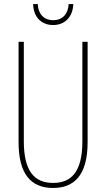

<svg xmlns="http://www.w3.org/2000/svg" viewBox="-20 -921 526 951"><path d="M343 -901H320C318 -854 291 -821 244 -821C197 -821 169 -852 167 -901H144C146 -832 189 -797 243 -797C302 -797 341 -838 343 -901ZM414 -217V-714H388V-221C388 -63 328 -15 243 -15C152 -15 98 -71 98 -221V-714H72V-217C72 -59 133 10 243 10C338 10 414 -42 414 -217Z"/></svg>

Font: Noto Sans Myanmar ExtraCondensed Thin
Style: Regular
Weight: 100
Width: 2
Designer: Monotype Design Team
Foundry: Monotype Imaging Inc.
Version: Version 2.107